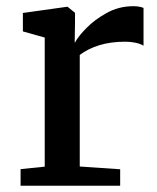

<svg xmlns="http://www.w3.org/2000/svg" viewBox="-20 -590 500 610"><path d="M122.1 -60.5V-470.7L52.7 -490.2V-548.8L192.4 -568.4H194.8L218.3 -549.3V-518.6L217.3 -455.1H218.3Q229 -475.1 255.1 -501.5Q281.2 -527.8 317.4 -547.9Q356.4 -570.3 403.8 -570.3Q422.4 -570.3 436 -564.9V-444.8Q426.8 -450.7 411.1 -454.1Q395.5 -457.5 378.4 -457.5Q331.5 -457.5 295.4 -446.3Q259.3 -435.1 233.4 -415.5V-61L361.8 -52.2V0H45.4V-52.7Z"/></svg>

Font: Merriweather
Style: Regular
Weight: 400
Designer: Eben Sorkin
Foundry: Eben Sorkin
Version: Version 1.584; ttfautohint (v1.8.1)